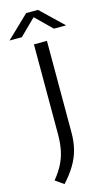

<svg xmlns="http://www.w3.org/2000/svg" viewBox="-209 -1000 700 1226"><g transform="rotate(-15 141.0 -387.0)"><path d="M55.5 172.5 0 133.5Q34 92 55.5 51Q77 10 87.2 -37.2Q97.5 -84.5 97.5 -145V-740H183.5V-134Q183.5 -73.5 170.5 -22.8Q157.5 28 129.2 75.2Q101 122.5 55.5 172.5ZM-46.5 -804 101.5 -946H179.5L327.5 -804H246.5L129 -919.5H152L34.5 -804Z"/></g></svg>

Font: Encode Sans SC Expanded
Style: Regular
Weight: 400
Width: 7
Designer: Multiple Designers
Foundry: Impallari Type
Version: Version 3.002